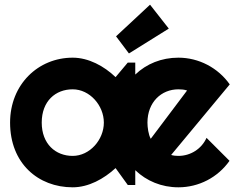

<svg xmlns="http://www.w3.org/2000/svg" viewBox="-20 -789 1016 819"><path d="M960 -429C910 -500 828 -543 741 -543C669 -543 605 -517 557 -471V-522H525L473 -460C424 -507 358 -543 290 -543C143 -543 23 -429 23 -266C23 -92 143 10 290 10C358 10 423 -26 473 -72L525 0H557V-63C605 -17 669 10 741 10C828 10 909 -32 959 -103L861 -201C840 -154 793 -124 741 -124C731 -124 720 -125 710 -128ZM423 -266C423 -193 363 -124 290 -124C217 -124 158 -175 158 -266C158 -358 217 -408 290 -408C363 -408 423 -339 423 -266ZM623 -197C613 -215 609 -246 609 -266C609 -353 668 -408 741 -408C754 -408 766 -407 778 -403ZM700 -667 620 -769 475 -634 530 -561Z"/></svg>

Font: Righteous
Style: Regular
Weight: 400
Designer: Astigmatic (AOETI)
Foundry: Astigmatic (AOETI)
Version: Version 1.000